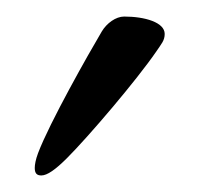

<svg xmlns="http://www.w3.org/2000/svg" viewBox="-20 -669 240 232"><path d="M30 -457C37 -457 47 -464 61 -478C87 -504 145 -572 169 -607C175 -616 179 -620 179 -628C179 -642 155 -649 130 -649C120 -649 109 -641 103 -631C87 -604 40 -521 26 -484C23 -476 22 -470 22 -466C22 -459 25 -457 30 -457Z"/></svg>

Font: Garamond-Math
Style: Regular
Weight: 400
Version: Version 2019-08-16